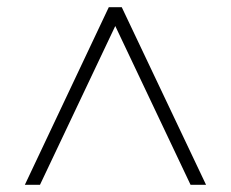

<svg xmlns="http://www.w3.org/2000/svg" viewBox="-20 -654 640 533"><path d="M318 -634 552 -141H509L289 -605H311L91 -141H49L282 -634Z"/></svg>

Font: Muli ExtraLight
Style: Regular
Weight: 250
Designer: Vernon Adams
Foundry: Vernon Adams
Version: Version 2.100; ttfautohint (v1.8.1.43-b0c9)